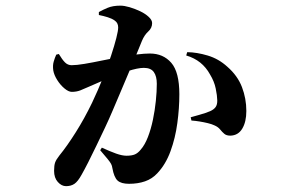

<svg xmlns="http://www.w3.org/2000/svg" viewBox="-20 -607 1040 677"><path d="M339.1 -86.4Q367.9 -73.2 389.3 -65.5Q410.8 -57.9 426 -57.9Q444.7 -57.9 455.6 -62.6Q466.4 -67.3 475.8 -78.9Q490.7 -95.8 501.5 -123.7Q512.3 -151.6 519.2 -184.7Q526.1 -217.9 529.5 -251.1Q532.9 -284.3 532.9 -311.5Q532.9 -338.2 522.4 -352.9Q511.9 -367.7 487.2 -367.7Q465.8 -367.7 430.3 -356.1Q394.7 -344.6 357.5 -329.1Q320.4 -313.5 293.3 -301.2Q276.4 -293.4 262.9 -288.2Q249.4 -283.1 233.2 -283.1Q221.8 -283.1 207.4 -295.1Q192.9 -307.1 181.8 -324.8Q170.6 -342.5 167.8 -358.9Q165.4 -376.4 169.3 -389.6Q173.1 -402.8 178.3 -414.3L187.5 -416.6Q199.3 -396.9 209.1 -387Q218.9 -377.1 232.7 -377.1Q249.6 -377.1 277.8 -381.8Q306 -386.5 341.9 -394Q377.9 -401.6 417.1 -408Q436.8 -411.8 463 -415Q489.3 -418.3 508.3 -418.3Q555.4 -418.3 583.9 -385.6Q612.4 -352.9 612.4 -274.5Q612.4 -225.6 605.3 -173.1Q598.3 -120.5 581.3 -74Q564.4 -27.5 534.6 4.1Q516.4 23.7 491.3 32.4Q466.2 41.1 435 41.1Q407.2 41.1 394.6 29.7Q382.1 18.3 376.3 -14Q375.1 -22.9 371.6 -29.3Q368.2 -35.6 359.4 -46.4Q350.6 -57.1 333.3 -77.3ZM328.6 -554.1V-564.5Q341.5 -571.9 359.7 -579.5Q377.9 -587.1 404.4 -587.1Q418.3 -587.1 437.1 -581.6Q456 -576 474.3 -567.3Q492.5 -558.6 504.4 -547.4Q516.4 -536.3 516.4 -525.6Q516.4 -508.2 502.7 -495.9Q489.1 -483.5 480.5 -462.9Q473.9 -446.1 461.4 -416.1Q448.9 -386 433.5 -349.9Q418.1 -313.7 403.4 -278.7Q388.7 -243.6 377 -216.6Q365.4 -189 350.3 -157Q335.1 -125.1 320 -93.5Q304.9 -61.9 291.2 -35Q277.5 -8.1 267.7 9.1Q254.5 33.1 242.4 41.2Q230.3 49.4 212.8 49.4Q197.1 49.4 183.9 34.7Q170.7 20.1 170.7 -4.6Q170.7 -23.8 174.4 -34.1Q178.1 -44.4 189.5 -58.8Q216.9 -92.5 247.1 -140.5Q277.4 -188.4 304.6 -244.6Q325.8 -289.4 342.9 -332.2Q359.9 -375 371.8 -411.2Q383.7 -447.4 390.2 -473.1Q396.7 -498.8 396.7 -510.2Q396.7 -518.4 393.6 -524.4Q390.5 -530.4 384.7 -534.4Q375 -541.5 359.9 -546.2Q344.8 -550.9 328.6 -554.1ZM636.6 -411.4 640.1 -423.1Q673.9 -422.7 712.4 -411.2Q751 -399.7 781.7 -371.6Q817.8 -340.1 833.2 -299.8Q848.6 -259.6 848.6 -215.6Q848.6 -177.5 834.3 -153.5Q820 -129.5 792.4 -128.7Q778.4 -128.7 770.9 -135.2Q763.3 -141.6 756.1 -150.6Q748.9 -159.5 735.8 -165.1Q727 -169.3 713.1 -172.7Q699.1 -176.1 683.9 -178.6Q668.7 -181.1 655 -182L652.4 -193.5Q670.1 -198.7 682.3 -201.9Q694.5 -205.2 703.9 -208.5Q713.2 -211.7 721 -215Q733.8 -220.7 740.1 -229.2Q746.3 -237.7 746.1 -253.1Q745.8 -270 740.6 -295Q735.5 -320 720.6 -344.4Q706.8 -369.6 686 -386.3Q665.1 -403 636.6 -411.4Z"/></svg>

Font: Noto Serif JP
Style: Regular
Weight: 200
Designer: Ryoko NISHIZUKA 西塚涼子 (kana & ideographs); Frank Grießhammer (Latin, Greek & Cyrillic); Wenlong ZHANG 张文龙 (bopomofo); San
Foundry: Adobe
Version: Version 2.001;hotconv 1.1.0;makeotfexe 2.6.0